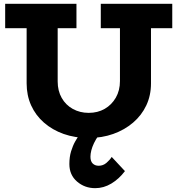

<svg xmlns="http://www.w3.org/2000/svg" viewBox="-20 -706 926 1002"><path d="M443 14Q371 14 312 -7Q253 -28 209.5 -66Q166 -104 142.5 -156Q119 -208 119 -271V-618H281V-281Q281 -232 302 -195Q323 -158 360 -137.5Q397 -117 443 -117Q490 -117 526.5 -138Q563 -159 584.5 -196.5Q606 -234 606 -283V-618H768V-271Q768 -208 743.5 -156Q719 -104 674.5 -66Q630 -28 571 -7Q512 14 443 14ZM7 -559V-686H379V-559ZM506 -559V-686H879V-559ZM477 276Q422 276 382 241.5Q342 207 342 150Q342 113 351 83.5Q360 54 372.5 32Q385 10 396 -5L495 0Q480 21 470.5 41Q461 61 456.5 79Q452 97 452 112Q452 136 464 147.5Q476 159 495 159Q518 159 535.5 144Q553 129 563 113L632 187Q601 228 561 252Q521 276 477 276Z"/></svg>

Font: BioRhyme ExtraBold
Style: Regular
Weight: 800
Designer: Aoife Mooney
Foundry: Aoife Mooney Type
Version: Version 1.600;gftools[0.9.33]